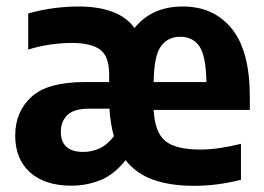

<svg xmlns="http://www.w3.org/2000/svg" viewBox="-20 -576 834 606"><path d="M206 10Q121 10 74.5 -32.2Q28 -74.5 28 -148Q28 -223 79 -270Q130 -317 246.5 -317H324.5V-341.5Q324.5 -398.5 295.8 -419.5Q267 -440.5 205.5 -440.5Q176.5 -440.5 140 -435.5Q103.5 -430.5 69 -419.5V-533.5Q109.5 -545 149.8 -550.2Q190 -555.5 227 -555.5Q356 -555.5 404.5 -487.5Q459 -555.5 557 -555.5Q655 -555.5 711.8 -485.2Q768.5 -415 768.5 -270.5V-229H465Q468.5 -159 501.2 -131.5Q534 -104 611.5 -104Q641.5 -104 673.8 -108.8Q706 -113.5 740.5 -122V-8.5Q700 1.5 664.2 6Q628.5 10.5 593.5 10.5Q516.5 10.5 462.8 -9Q409 -28.5 376.5 -70.5Q340 -24.5 296.5 -7.2Q253 10 206 10ZM549.5 -460Q510 -460 488 -430Q466 -400 465 -317H631.5Q630 -400.5 609 -430.2Q588 -460 549.5 -460ZM243 -96.5Q269 -96.5 293.5 -107.2Q318 -118 339.5 -146Q328.5 -184 325.5 -233H261.5Q213 -233 192.5 -212.8Q172 -192.5 172 -160.5Q172 -96.5 243 -96.5Z"/></svg>

Font: Encode Sans Semi Condensed
Style: Bold
Weight: 700
Width: 4
Designer: Multiple Designers
Foundry: Impallari Type
Version: Version 3.000; ttfautohint (v1.8.3) -l 8 -r 50 -G 200 -x 14 